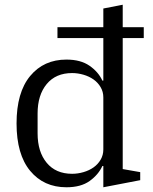

<svg xmlns="http://www.w3.org/2000/svg" viewBox="-20 -780 648 812"><path d="M261 12Q165 12 107.5 -57.5Q50 -127 50 -258Q50 -389 107.5 -458.5Q165 -528 261 -528Q321 -528 358.5 -502Q396 -476 413 -439H417V-619H223V-665H417V-744L499 -760V-665H588V-619H499V-65L573 -52V-18L417 12V-78H413Q396 -41 359 -14.5Q322 12 261 12ZM285 -45Q309 -45 333 -52Q357 -59 375.5 -72Q394 -85 405.5 -104.5Q417 -124 417 -148V-368Q417 -392 405.5 -411.5Q394 -431 375.5 -444Q357 -457 333 -464Q309 -471 285 -471Q216 -471 177.5 -424.5Q139 -378 139 -300V-216Q139 -138 177.5 -91.5Q216 -45 285 -45Z"/></svg>

Font: IBM Plex Serif
Style: Regular
Weight: 400
Designer: Mike Abbink, Paul van der Laan, Pieter van Rosmalen
Foundry: Bold Monday
Version: Version 3.001